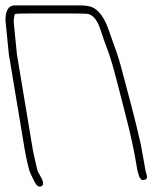

<svg xmlns="http://www.w3.org/2000/svg" viewBox="-56 -641 615 714"><path d="M65.2 -89 6.9 -439 -4.9 -558C-5.9 -564 -2.9 -585.6 -0.5 -588.5C0.9 -590.2 21.7 -591 62.1 -591H185.1C226.7 -591 253.4 -590.6 265 -589.9C294.7 -588.1 309 -557.4 319.5 -525.1C326.4 -503.7 334.8 -479.9 344.7 -453.8C354.6 -427.6 367 -385.3 381.8 -326.8C407 -228.2 434.1 -131.2 450 -36L454.2 -11C454.8 -7 457.3 2 461.7 16C466.4 25.5 471.9 29.7 478.1 28.6C499.7 24.9 487.5 9 484.2 -11L480 -36L467.3 -106C446 -199.2 418.8 -301.2 394.2 -392C379 -448.3 373.8 -455.2 348.3 -529.2C332.6 -574.5 312.3 -602.8 287.2 -614C276.8 -618.7 259.9 -621 236.6 -621H-2.4C-20.4 -619.9 -31.1 -607.9 -34.4 -585C-36 -574.3 -36.1 -565 -34.8 -557L-23.1 -439L35.2 -89C38.5 -69 42.3 -50.3 46.5 -33L52.3 -10C54.6 -1.1 61.6 14.4 73.2 36.6C80.2 49.9 88 55 96.7 52C115.5 45.4 94.5 14.9 88.7 4.5C84.9 -2.5 82.6 -8.3 81.8 -13L74.8 -43.5C70 -63.8 66.8 -79 65.2 -89Z"/></svg>

Font: MewTooHand
Style: Lta
Weight: 400
Designer: Mew Too, Robert Jablonski
Version: Version 0.77